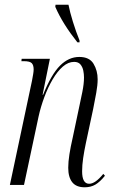

<svg xmlns="http://www.w3.org/2000/svg" viewBox="-20 -786 489 816"><path d="M340 10Q304 10 287 -11.5Q270 -33 270 -73Q270 -98 275 -130Q280 -162 289 -201L319 -343Q323 -361 330 -395.5Q337 -430 337 -457Q337 -471 334 -486Q331 -501 322 -512Q313 -523 295 -523Q270 -523 247 -503Q224 -483 204 -449Q184 -415 168.5 -373.5Q153 -332 144 -291L82 0H22L116 -443Q119 -459 121 -471Q123 -483 123 -491Q123 -509 115 -517.5Q107 -526 81 -526H71L72 -536H192L161 -383H163Q198 -470 235 -507Q272 -544 317 -544Q360 -544 377.5 -515Q395 -486 395 -449Q395 -424 389 -391Q383 -358 376 -323L345 -178Q338 -145 333.5 -114.5Q329 -84 329 -58Q329 -5 359 -5Q385 -5 419 -47L426 -39Q405 -13 385.5 -1.5Q366 10 340 10ZM309 -606Q278 -645 254.5 -682.5Q231 -720 215 -757L216 -766H271Q277 -735 290 -693Q303 -651 318 -614V-606Z"/></svg>

Font: Noto Serif Display ExtraCondensed Light
Style: Italic
Weight: 300
Width: 2
Italic angle: -12°
Designer: Monotype Design Team
Foundry: Monotype Imaging Inc.
Version: Version 2.009